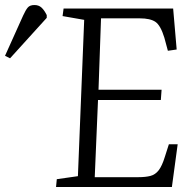

<svg xmlns="http://www.w3.org/2000/svg" viewBox="-171 -744 767 764"><path d="M164 -665 78 -680 82 -710H518L532 -547L497 -542L483 -594Q468 -643 447.5 -657Q427 -671 385 -671H231L221 -387H472L469 -346H219L206 -39H380Q408 -39 427.5 -44Q447 -49 460.5 -66.5Q474 -84 485 -120L501 -170H536L513 0H52L55 -31L139 -43ZM-131 -512 -151 -522 -79 -682Q-69 -704 -60.5 -714Q-52 -724 -34 -724Q-17 -724 -6 -714Q5 -704 15 -684V-673Z"/></svg>

Font: Literata 36pt Light
Style: Italic
Weight: 300
Italic angle: -2°
Designer: Latin by Veronika Burian and Jose Scaglione. Greek by Irene Vlachou. Cyrillic by Vera Evstafieva
Foundry: TypeTogether
Version: Version 3.002